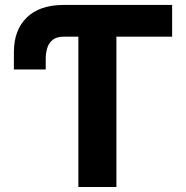

<svg xmlns="http://www.w3.org/2000/svg" viewBox="-20 -747 743 767"><path d="M667.6 -727.3V-600.5H445V0H293V-600.5H235.1Q205.6 -600.5 190 -587.5Q174.4 -574.6 168.5 -554.3Q162.6 -534.1 162.6 -512.1V-469.5H35.5V-539.4Q35.5 -626.4 86.8 -676.8Q138.1 -727.3 235.1 -727.3Z"/></svg>

Font: Inter UI
Style: Bold
Weight: 700
Designer: Rasmus Andersson
Foundry: rsms
Version: 3.2;8d6f07862